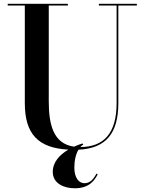

<svg xmlns="http://www.w3.org/2000/svg" viewBox="-20 -770 759 1006"><path d="M492 143.5 486 139.5C469.5 168 453.5 190 422.5 190C391 190 369.5 158 369.5 108.5C369.5 69 378 36.5 391 14.5C536.5 7.5 600 -72.5 600 -230V-741H697V-750H498V-741H591V-230C591 -70 522.5 0 401 0.5C405.5 -5 411 -9.5 416.5 -12.5L412.5 -18.5C398.5 -14 383 -8.5 368 -1.5C258.5 -17 235.5 -118.5 235.5 -240V-741H335.5V-750H20.5V-741H110V-230C110 -67.5 180 5.5 338 14C293.5 40.5 256.5 78.5 256.5 130.5C256.5 190.5 313.5 216.5 372 216.5C450.5 216.5 477 171.5 492 143.5Z"/></svg>

Font: Bodoni* 24pt Medium
Style: Regular
Weight: 500
Version: Version 2.3